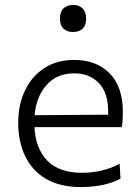

<svg xmlns="http://www.w3.org/2000/svg" viewBox="-20 -750 568 780"><path d="M310 10Q223 10 166.2 -23.8Q109.5 -57.5 81.8 -116.5Q54 -175.5 54 -251Q54 -325.5 81.8 -383Q109.5 -440.5 160.2 -473.5Q211 -506.5 280.5 -506.5Q372.5 -506.5 425.8 -451.8Q479 -397 479 -295.5Q479 -259.5 475 -233.5H120Q124 -147.5 171.8 -97.8Q219.5 -48 315 -48Q351.5 -48 391.2 -56.8Q431 -65.5 466 -85L469.5 -24.5Q441 -8.5 399.2 0.8Q357.5 10 310 10ZM281.5 -452Q211 -452 169 -404.5Q127 -357 120.5 -282L419.5 -284Q419.5 -290 419.5 -296.5Q419.5 -374 381.2 -413Q343 -452 281.5 -452ZM276 -620Q253 -620 238.2 -633.5Q223.5 -647 223.5 -675Q223.5 -702.5 238.2 -716.2Q253 -730 277 -730Q301 -730 315.5 -715.8Q330 -701.5 330 -675Q330 -647 315.5 -633.5Q301 -620 276 -620Z"/></svg>

Font: Commissioner Light
Style: Regular
Weight: 300
Designer: Kostas Bartsokas
Foundry: Kostas Bartsokas
Version: Version 1.000; ttfautohint (v1.8.3)